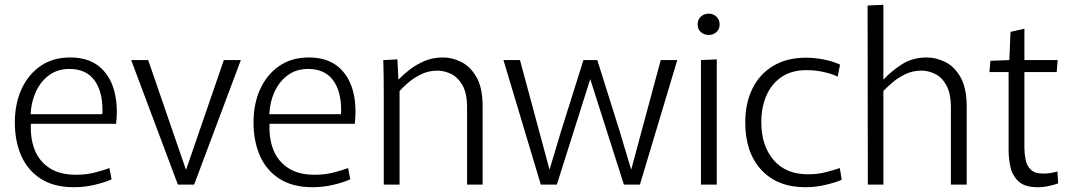

<svg xmlns="http://www.w3.org/2000/svg" viewBox="-20 -771 4473 802"><path d="M289 11Q205 11 150 -24.5Q95 -60 68.5 -121Q42 -182 42 -259Q42 -338 70 -399Q98 -460 149.5 -495.5Q201 -531 273 -531Q346 -531 391.5 -495.5Q437 -460 455.5 -397.5Q474 -335 465 -254H109Q106 -193 125 -145Q144 -97 187 -69Q230 -41 297 -41Q342 -41 379 -51Q416 -61 437 -69L446 -22Q420 -10 377.5 0.5Q335 11 289 11ZM270 -483Q220 -483 184.5 -456.5Q149 -430 129.5 -387Q110 -344 108 -294H407Q408 -299 408 -303.5Q408 -308 408 -311Q408 -392 373 -437.5Q338 -483 270 -483Z M528 -520H599L756 -64H758L915 -520H986L791 0H723Z M1286 11Q1202 11 1147 -24.5Q1092 -60 1065.5 -121Q1039 -182 1039 -259Q1039 -338 1067 -399Q1095 -460 1146.5 -495.5Q1198 -531 1270 -531Q1343 -531 1388.5 -495.5Q1434 -460 1452.5 -397.5Q1471 -335 1462 -254H1106Q1103 -193 1122 -145Q1141 -97 1184 -69Q1227 -41 1294 -41Q1339 -41 1376 -51Q1413 -61 1434 -69L1443 -22Q1417 -10 1374.5 0.5Q1332 11 1286 11ZM1267 -483Q1217 -483 1181.5 -456.5Q1146 -430 1126.5 -387Q1107 -344 1105 -294H1404Q1405 -299 1405 -303.5Q1405 -308 1405 -311Q1405 -392 1370 -437.5Q1335 -483 1267 -483Z M1583 -384Q1583 -424 1582.5 -456.5Q1582 -489 1581 -520L1640 -523L1644 -440H1646Q1664 -459 1691 -480Q1718 -501 1753 -516Q1788 -531 1831 -531Q1869 -531 1907 -512Q1945 -493 1970.5 -448.5Q1996 -404 1996 -326V0H1931V-322Q1931 -383 1911 -416.5Q1891 -450 1862.5 -463Q1834 -476 1808 -476Q1772 -476 1742 -462Q1712 -448 1688.5 -428.5Q1665 -409 1649 -391V0H1583Z M2083 -520H2152L2275 -64H2276L2323 -221L2417 -520H2475L2569 -221L2616 -64H2617L2740 -520H2809L2653 0H2586L2446 -439H2445L2306 0H2239Z M2941 -625Q2921 -625 2907.5 -637Q2894 -649 2894 -669Q2894 -689 2907.5 -701.5Q2921 -714 2941 -714Q2959 -714 2972.5 -701.5Q2986 -689 2986 -669Q2986 -649 2972.5 -637Q2959 -625 2941 -625ZM2908 -520 2974 -523V0H2908Z M3344 11Q3227 11 3160 -61.5Q3093 -134 3093 -259Q3093 -341 3123.5 -402Q3154 -463 3211 -496.5Q3268 -530 3347 -530Q3383 -530 3421 -522.5Q3459 -515 3489 -501L3479 -451Q3454 -463 3419.5 -470.5Q3385 -478 3349 -478Q3286 -478 3244 -449Q3202 -420 3181 -371Q3160 -322 3160 -261Q3160 -163 3211 -103Q3262 -43 3354 -43Q3397 -43 3432.5 -52.5Q3468 -62 3488 -69L3496 -20Q3471 -9 3429 1Q3387 11 3344 11Z M3604 -748 3670 -751V-440H3672Q3701 -472 3746 -501.5Q3791 -531 3852 -531Q3890 -531 3928.5 -512Q3967 -493 3992.5 -448Q4018 -403 4018 -324V0H3952V-320Q3952 -381 3933 -415Q3914 -449 3885.5 -462.5Q3857 -476 3829 -476Q3793 -476 3763.5 -462Q3734 -448 3710.5 -428.5Q3687 -409 3670 -391V0H3605Z M4314 11Q4261 11 4235 -13Q4209 -37 4201 -72.5Q4193 -108 4193 -144V-470H4113L4117 -517L4196 -520L4201 -638L4259 -651V-520H4398L4394 -470H4259V-153Q4259 -129 4264 -104Q4269 -79 4285.5 -62.5Q4302 -46 4337 -46Q4353 -46 4369.5 -48.5Q4386 -51 4397 -55L4400 -5Q4384 1 4361 6Q4338 11 4314 11Z"/></svg>

Font: Murecho Light
Style: Regular
Weight: 300
Designer: Neil Summerour
Foundry: Positype
Version: Version 1.010; ttfautohint (v1.8.3)